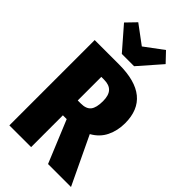

<svg xmlns="http://www.w3.org/2000/svg" viewBox="-283 -1025 1106 1106"><g transform="rotate(45 269.5 -472.5)"><path d="M245 -259H214V0H37V-695H236Q500 -695 500 -480Q500 -420 476 -370.5Q452 -321 400 -292L539 0H352ZM214 -380H239Q283 -380 301.5 -403.5Q320 -427 320 -480Q320 -527 299.5 -549.5Q279 -572 236 -572H214ZM368 -945 424 -886 304 -749H204L85 -886L142 -945L255 -861Z"/></g></svg>

Font: Fira Sans Extra Condensed ExtraBold
Style: Regular
Weight: 800
Width: 1
Designer: Carrois Corporate & Edenspiekermann AG
Foundry: Carrois Corporate GbR & Edenspiekermann AG
Version: Version 4.203